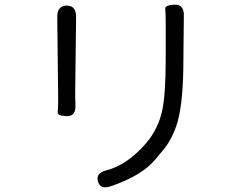

<svg xmlns="http://www.w3.org/2000/svg" viewBox="-20 -772 1040 825"><path d="M457 28Q411 44 401 8Q390 -28 437 -40Q527 -63 609 -158Q660 -219 677 -297Q692 -366 692 -519V-671Q692 -717 690 -733.5Q688 -750 729 -752Q771 -754 770 -705L768 -516Q768 -341 744 -252Q723 -177 680 -126Q665 -108 650 -90Q592 -18 457 28ZM266 -273Q226 -274 228 -290.5Q230 -307 230 -344L226 -699Q226 -748 267 -748Q307 -748 307 -699L303 -367Q303 -344 304 -321Q307 -271 266 -273Z"/></svg>

Font: Resource Han Rounded KR Normal
Style: Regular
Weight: 350
Designer: Cyano Hao (round all glyphs); Ryoko NISHIZUKA 西塚涼子 (kana, bopomofo & ideographs); Paul D. Hunt (Latin, Greek & Cyrillic)
Foundry: Cyano Hao
Version: 0.990